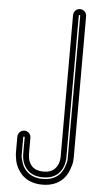

<svg xmlns="http://www.w3.org/2000/svg" viewBox="-64 -835 557 1069"><g transform="rotate(5 214.5 -301.0)"><path d="M215 195Q142 195 99 151Q83 134 72.5 113.5Q62 93 58.5 74.5Q55 56 54 46.5Q53 37 53 30V-59Q53 -74 64 -85Q75 -96 90 -96Q105 -96 115.5 -85Q126 -74 126 -59V32Q127 75 151 100Q173 122 215 122Q256 122 277 100Q303 74 303 30V29V-760Q303 -770 307.5 -778.5Q312 -787 320.5 -792Q329 -797 339 -797Q354 -797 365 -786.5Q376 -776 376 -760V29Q376 40 374.5 54.5Q373 69 361.5 99.5Q350 130 330 151Q287 195 215 195ZM86 -59V30Q86 38 86.5 49Q87 60 96 85.5Q105 111 122 128Q156 163 215 163Q273 163 307 128Q323 111 332.5 85Q342 59 342.5 48Q343 37 343 29V-760Q343 -764 339 -764Q335 -764 335 -760V30Q335 87 301 123Q269 154 215 154Q159 154 128 123Q94 88 94 32V29V-59Q94 -63 90 -63Q86 -63 86 -59Z"/></g></svg>

Font: Soda Fountain
Style: Inline
Weight: 400
Version: Version 1.0